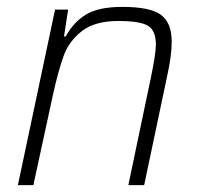

<svg xmlns="http://www.w3.org/2000/svg" viewBox="-20 -538 574 558"><path d="M140 -510H178L166 -432H171Q193 -473 229.5 -495.5Q266 -518 336 -518Q416 -518 447.5 -495Q479 -472 479 -417Q479 -376 466 -318L399 0H353L418 -310Q433 -382 433 -408Q433 -450 409.5 -463.5Q386 -477 324 -477Q256 -477 218.5 -448Q181 -419 165.5 -377Q150 -335 134 -263L77 0H32Z"/></svg>

Font: Saira Semi Condensed ExtraLight
Style: Italic
Weight: 200
Width: 4
Italic angle: -12°
Designer: Hector Gatti with collaboration of the Omnibus-Type team
Foundry: Omnibus-Type
Version: Version 1.001; ttfautohint (v1.8)